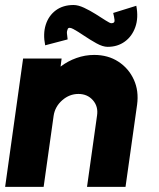

<svg xmlns="http://www.w3.org/2000/svg" viewBox="-30 -728 620 748"><path d="M504 -319.5 459 0H309L348 -277.5Q353.5 -313 332 -337.5Q310.5 -362 275.5 -362Q240.5 -362 212.5 -337.5Q184.5 -313 179 -277.5L140 0H-10L60 -500H210L206 -468.5Q234 -490 267.8 -502Q301.5 -514 337 -514Q391 -514 431.2 -487.8Q471.5 -461.5 491.5 -417.5Q511.5 -373.5 504 -319.5ZM389.5 -545.5Q370.5 -545.5 345.8 -559.2Q321 -573 297 -589.2Q273 -605.5 255.8 -614.8Q238.5 -624 234 -615.5Q230 -606.5 230.8 -598Q231.5 -589.5 233.5 -574.5L146 -551.5Q137 -596 148.2 -631.5Q159.5 -667 187.5 -687.8Q215.5 -708.5 256.5 -708.5Q274.5 -708.5 297.5 -697.8Q320.5 -687 342.8 -673Q365 -659 381.8 -648.2Q398.5 -637.5 403.5 -637.5Q418 -637.5 416.2 -650.5Q414.5 -663.5 411 -677.5L501 -705.5Q510 -658.5 497.2 -622.5Q484.5 -586.5 456.2 -566Q428 -545.5 389.5 -545.5Z"/></svg>

Font: Urbanist Black
Style: Italic
Weight: 900
Italic angle: -8°
Designer: Corey Hu
Foundry: Corey Hu
Version: Version 1.330; ttfautohint (v1.8.4.7-5d5b)